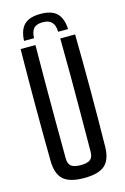

<svg xmlns="http://www.w3.org/2000/svg" viewBox="-143 -1028 714 1099"><g transform="rotate(-15 214.0 -479.0)"><path d="M214 -965Q280 -965 310.8 -934.5Q341.5 -904 344.5 -840H285.5Q285 -877.5 268 -896.5Q251 -915.5 214 -915.5Q175.5 -915.5 159.5 -896Q143.5 -876.5 143 -840H83.5Q86.5 -904.5 117.2 -934.8Q148 -965 214 -965ZM214 7.5Q128.5 7.5 91 -26.2Q53.5 -60 52.5 -137Q50.5 -304 50.5 -468.8Q50.5 -633.5 52.5 -800H140.5Q139.5 -689 139 -577Q138.5 -465 139 -352.8Q139.5 -240.5 140 -129Q140 -97 156.8 -83Q173.5 -69 214 -69Q254.5 -69 271 -83Q287.5 -97 287.5 -129Q288 -240.5 288.8 -352.8Q289.5 -465 289.2 -577Q289 -689 287.5 -800H375.5Q378 -633.5 378 -468.8Q378 -304 375.5 -137Q375 -60 337.5 -26.2Q300 7.5 214 7.5Z"/></g></svg>

Font: Big Shoulders Text Thin Medium
Style: Regular
Weight: 500
Version: Version 2.002